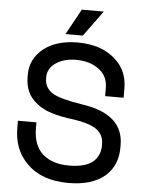

<svg xmlns="http://www.w3.org/2000/svg" viewBox="-60 -932 739 993"><g transform="rotate(5 310.0 -435.5)"><path d="M483 -456V-492Q483 -556 434 -590Q388 -624 317 -624Q258 -624 215 -597Q171 -568 171 -521Q171 -514 171 -515Q171 -464 217 -437Q259 -414 368 -397Q585 -366 585 -204V-192Q585 -98 522 -43Q454 14 333 14Q194 14 118 -62Q45 -132 45 -248V-278Q45 -287 45 -284H141Q141 -287 141 -278V-254Q141 -165 191 -120Q241 -76 327 -76Q411 -76 451 -108Q489 -141 489 -194V-200Q489 -251 450 -278Q411 -304 335 -315Q260 -324 215 -339Q171 -352 139 -378Q75 -426 75 -514V-526Q75 -608 142 -662Q209 -714 318 -714Q439 -714 512 -650Q579 -592 579 -498V-456Q579 -447 579 -450H483Q483 -447 483 -456ZM251 -752 324 -885H438L341 -752Z"/></g></svg>

Font: Rilu
Style: Bold
Weight: 500
Designer: Alí Sinisterra
Foundry: Alí Sinisterra
Version: ""